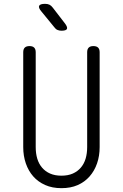

<svg xmlns="http://www.w3.org/2000/svg" viewBox="-20 -970 640 1000"><path d="M101 -698Q101 -714 109 -722Q117 -730 134 -730Q150 -730 158 -722Q166 -714 166 -698V-204Q166 -171 174 -144Q182 -117 199 -97Q216 -77 241 -66Q266 -55 300 -55Q334 -55 359 -66Q384 -77 401 -97Q418 -117 426 -144Q434 -171 434 -204V-698Q434 -714 442 -722Q450 -730 466 -730Q483 -730 491 -722Q499 -714 499 -698V-204Q499 -158 485.5 -119Q472 -80 446.5 -51Q421 -22 384.5 -6Q348 10 300 10Q252 10 215 -6.5Q178 -23 153 -51.5Q128 -80 114.5 -119Q101 -158 101 -204ZM300 -810Q289 -810 279.5 -814Q270 -818 263 -828L195 -911Q179 -930 184 -940Q189 -950 215 -950Q228 -950 237.5 -945.5Q247 -941 255 -930L319 -847Q333 -828 328.5 -819Q324 -810 300 -810Z"/></svg>

Font: Maple Mono ExtraLight
Style: Regular
Weight: 275
Monospace: yes
Designer: subframe7536
Version: Version 7.000